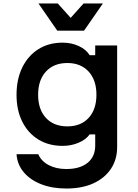

<svg xmlns="http://www.w3.org/2000/svg" viewBox="-20 -866 790 1103"><path d="M653 -22Q653 50 617.5 103.5Q582 157 517 187Q452 217 361 217Q280 217 217 192.5Q154 168 116.5 123.5Q79 79 75 20H200Q217 60 260 82.5Q303 105 361 105Q439 105 483 69.5Q527 34 527 -30V-94H495Q474 -64 431.5 -46Q389 -28 340 -28Q260 -28 200.5 -64.5Q141 -101 108 -167Q75 -233 75 -321Q75 -411 108 -478.5Q141 -546 200.5 -583.5Q260 -621 340 -621Q390 -621 432.5 -601.5Q475 -582 495 -549H527V-605H653ZM199 -322Q199 -237 244 -188.5Q289 -140 367 -140Q444 -140 489 -188.5Q534 -237 534 -322Q534 -406 489 -455Q444 -504 367 -504Q289 -504 244 -455Q199 -406 199 -322ZM571 -846 463 -690H309L201 -846H312L424 -721H348L460 -846Z"/></svg>

Font: Martian Mono SemiExpanded Medium
Style: Regular
Weight: 500
Width: 6
Designer: Roman Shamin
Foundry: Evil Martians
Version: Version 1.000